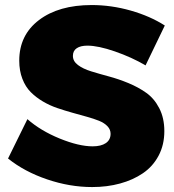

<svg xmlns="http://www.w3.org/2000/svg" viewBox="-20 -737 695 769"><path d="M563 -475.1Q507.3 -507.8 440.2 -531Q373 -554.2 330.1 -554.2Q302.7 -554.2 287.4 -543.9Q272 -533.7 272 -513.2Q272 -491.7 292.2 -476.6Q312.5 -461.4 344.7 -451.4Q377 -441.4 416 -430.9Q455.1 -420.4 494.1 -404.3Q533.2 -388.2 565.4 -365.5Q597.7 -342.8 617.9 -303.5Q638.2 -264.2 638.2 -211.9Q638.2 -156.7 615.2 -113.5Q592.3 -70.3 552.5 -43.2Q512.7 -16.1 460.9 -2Q409.2 12.2 349.1 12.2Q259.3 12.2 168.7 -18.6Q78.1 -49.3 12.2 -102.1L89.8 -259.8Q142.6 -213.4 219.2 -182.1Q295.9 -150.9 351.1 -150.9Q384.8 -150.9 403.8 -163.8Q422.9 -176.8 422.9 -201.2Q422.9 -218.3 410.4 -231.4Q397.9 -244.6 376.7 -253.2Q355.5 -261.7 328.1 -269.3Q300.8 -276.9 270.3 -285.4Q239.7 -293.9 209.5 -304.2Q179.2 -314.5 151.9 -330.6Q124.5 -346.7 103.3 -367.9Q82 -389.2 69.6 -421.4Q57.1 -453.6 57.1 -494.1Q57.1 -596.7 136.2 -656.7Q215.3 -716.8 347.2 -716.8Q425.8 -716.8 503.7 -694.6Q581.5 -672.4 640.1 -634.8Z"/></svg>

Font: Montserrat-Arabic ExtraBold
Style: Regular
Weight: 800
Designer: Mohamed Gaber
Foundry: Kief Type Foundry
Version: Version 5.008;PS 005.008;hotconv 1.0.88;makeotf.lib2.5.64775